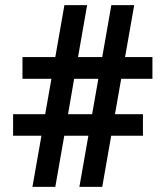

<svg xmlns="http://www.w3.org/2000/svg" viewBox="-20 -731 636 751"><path d="M325.7 -200.2H231.4L196.3 0H106.9L142.1 -200.2H31.2V-284.2H156.7L181.2 -422.9H67.9V-507.8H196.3L231.9 -710.9H320.8L285.2 -507.8H379.9L415.5 -710.9H504.9L469.2 -507.8H576.2V-422.9H454.1L429.7 -284.2H539.1V-200.2H415L379.9 0H290.5ZM246.1 -284.2H340.3L364.7 -422.9H270Z"/></svg>

Font: TypoPRO Roboto
Style: Bold
Weight: 700
Designer: Google
Version: Version 2.136; 2016